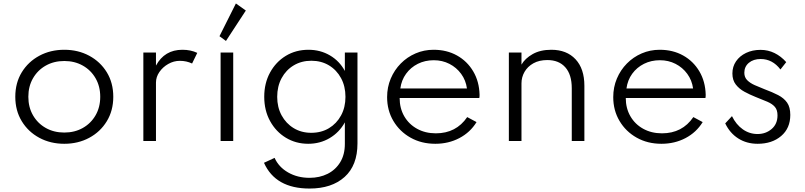

<svg xmlns="http://www.w3.org/2000/svg" viewBox="-20 -816 4659 1111"><path d="M352 16Q432 16 496.2 -18.5Q560.5 -53 598 -114.5Q635.5 -176 635.5 -256Q635.5 -336.5 598 -397.8Q560.5 -459 496.2 -493.5Q432 -528 352 -528Q272 -528 207.8 -493.5Q143.5 -459 106 -397.8Q68.5 -336.5 68.5 -256Q68.5 -176 106 -114.5Q143.5 -53 207.8 -18.5Q272 16 352 16ZM352 -49Q292 -49 245 -75.5Q198 -102 171 -148.8Q144 -195.5 144 -256Q144 -316.5 171 -363.2Q198 -410 245 -436.5Q292 -463 352 -463Q412 -463 459 -436.5Q506 -410 533 -363.2Q560 -316.5 560 -256Q560 -195.5 533 -148.8Q506 -102 459 -75.5Q412 -49 352 -49Z M809.5 0H882.5V-338Q882.5 -370.5 902.2 -399.2Q922 -428 953.8 -446Q985.5 -464 1020.5 -464Q1059 -464 1091.5 -448.5L1121.5 -510Q1084 -528 1035.5 -528Q932 -528 882.5 -436.5V-512H809.5Z M1256.5 0H1329.5V-512H1256.5ZM1287.5 -579 1402.5 -755 1345 -796 1250 -606.5Z M1771 275Q1899.5 275 1974 208Q2048.5 141 2048.5 14V-512H1975.5V-405.5Q1944.5 -463 1889 -495.5Q1833.5 -528 1765 -528Q1691.5 -528 1633.8 -492.8Q1576 -457.5 1542.5 -396Q1509 -334.5 1509 -256Q1509 -177 1542.8 -115.5Q1576.5 -54 1634.2 -19Q1692 16 1763.5 16Q1832 16 1887.8 -17Q1943.5 -50 1975.5 -108V17Q1975.5 78.5 1948.8 122.5Q1922 166.5 1875.8 189.8Q1829.5 213 1771 213Q1701.5 213 1647 181.8Q1592.5 150.5 1569 97.5L1507.5 126Q1574 275 1771 275ZM1781 -47.5Q1724 -47.5 1679.5 -74.5Q1635 -101.5 1609.5 -148.5Q1584 -195.5 1584 -255.5Q1584 -316.5 1609.5 -363.8Q1635 -411 1679.8 -437.8Q1724.5 -464.5 1781.5 -464.5Q1839 -464.5 1883.5 -437.8Q1928 -411 1953.5 -363.8Q1979 -316.5 1979 -255.5Q1979 -195 1953.5 -148Q1928 -101 1883.5 -74.2Q1839 -47.5 1781 -47.5Z M2499 16Q2575.5 16 2638.2 -17Q2701 -50 2737.5 -109.5L2683.5 -138.5Q2619.5 -44.5 2502 -44.5Q2441 -44.5 2393.5 -70.8Q2346 -97 2319.2 -143.2Q2292.5 -189.5 2292.5 -249H2753.5Q2754.5 -254.5 2754.8 -258.5Q2755 -262.5 2755 -268Q2753 -344.5 2718.2 -403.2Q2683.5 -462 2624.2 -495Q2565 -528 2489 -528Q2433.5 -528 2384.8 -507Q2336 -486 2299 -448.5Q2262 -411 2241 -361.2Q2220 -311.5 2220 -254Q2220 -177.5 2256.2 -116.2Q2292.5 -55 2355.5 -19.5Q2418.5 16 2499 16ZM2296.5 -304Q2303 -352.5 2329.8 -389.2Q2356.5 -426 2398 -446.8Q2439.5 -467.5 2490 -467.5Q2539.5 -467.5 2580.5 -446.5Q2621.5 -425.5 2648.5 -388.5Q2675.5 -351.5 2682 -304Z M2924.5 0H2997.5V-333.5Q2997.5 -369.5 3015.2 -400.2Q3033 -431 3066.5 -449.8Q3100 -468.5 3147 -468.5Q3214 -468.5 3251.2 -426.5Q3288.5 -384.5 3288.5 -305.5V0H3361.5V-319.5Q3361.5 -418.5 3310.2 -473.2Q3259 -528 3170 -528Q3106.5 -528 3062.2 -503Q3018 -478 2997.5 -442V-512H2924.5Z M3807.5 16Q3884 16 3946.8 -17Q4009.5 -50 4046 -109.5L3992 -138.5Q3928 -44.5 3810.5 -44.5Q3749.5 -44.5 3702 -70.8Q3654.5 -97 3627.8 -143.2Q3601 -189.5 3601 -249H4062Q4063 -254.5 4063.2 -258.5Q4063.5 -262.5 4063.5 -268Q4061.5 -344.5 4026.8 -403.2Q3992 -462 3932.8 -495Q3873.5 -528 3797.5 -528Q3742 -528 3693.2 -507Q3644.5 -486 3607.5 -448.5Q3570.5 -411 3549.5 -361.2Q3528.5 -311.5 3528.5 -254Q3528.5 -177.5 3564.8 -116.2Q3601 -55 3664 -19.5Q3727 16 3807.5 16ZM3605 -304Q3611.5 -352.5 3638.2 -389.2Q3665 -426 3706.5 -446.8Q3748 -467.5 3798.5 -467.5Q3848 -467.5 3889 -446.5Q3930 -425.5 3957 -388.5Q3984 -351.5 3990.5 -304Z M4364 16Q4447.5 16 4500.2 -29Q4553 -74 4553 -151Q4553 -196 4534.5 -222.2Q4516 -248.5 4482.5 -265.8Q4449 -283 4404.5 -299.5Q4373.5 -311.5 4346.8 -323.5Q4320 -335.5 4303.5 -352.2Q4287 -369 4287 -395Q4287 -430.5 4313.2 -452.5Q4339.5 -474.5 4381.5 -474.5Q4450 -474.5 4496 -414L4529.5 -456.5Q4499.5 -490.5 4461.8 -509Q4424 -527.5 4381 -527.5Q4334 -527.5 4297 -509.8Q4260 -492 4239 -461.2Q4218 -430.5 4218 -391Q4218 -352 4237.8 -326.8Q4257.5 -301.5 4288 -285Q4318.5 -268.5 4351 -255.5Q4392.5 -239.5 4421 -227Q4449.5 -214.5 4464.2 -197Q4479 -179.5 4479 -148.5Q4479 -98.5 4445 -69.5Q4411 -40.5 4363.5 -40.5Q4316.5 -40.5 4278 -67.8Q4239.5 -95 4215.5 -144L4176.5 -102Q4203.5 -45.5 4252 -14.8Q4300.5 16 4364 16Z"/></svg>

Font: Spartan
Style: Regular
Weight: 400
Designer: Matt Bailey, Mirko Velimirovic
Foundry: Matt Bailey
Version: Version 1.003; ttfautohint (v1.8.3)